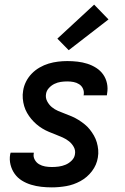

<svg xmlns="http://www.w3.org/2000/svg" viewBox="-20 -802 540 830"><path d="M204 8Q181 8 158.5 5.5Q136 3 114.5 -3.5Q93 -10 74.5 -21.5Q56 -33 43.5 -50.5Q31 -68 25.5 -90Q20 -112 24 -135Q25 -137 25 -138.5Q25 -140 26 -142H126Q126 -142 126 -141Q126 -140 126 -139Q123 -125 130 -112Q137 -99 149 -92Q161 -85 175 -82.5Q189 -80 204 -80Q219 -80 234 -82Q249 -84 263.5 -90Q278 -96 290 -108Q302 -120 304 -135Q307 -152 299 -166.5Q291 -181 278.5 -191Q266 -201 251.5 -207.5Q237 -214 221.5 -220Q206 -226 191.5 -232Q177 -238 163 -246.5Q149 -255 137 -265.5Q125 -276 115 -288Q105 -300 97 -314Q89 -328 84.5 -343.5Q80 -359 78.5 -376Q77 -393 80 -410Q83 -430 92.5 -449Q102 -468 117 -483.5Q132 -499 151 -510Q170 -521 190 -527Q210 -533 230.5 -535.5Q251 -538 271 -538Q293 -538 315 -535.5Q337 -533 357.5 -526.5Q378 -520 396 -508.5Q414 -497 426 -480Q438 -463 442.5 -441.5Q447 -420 443 -398Q443 -396 442.5 -394Q442 -392 442 -390H341Q342 -391 342 -392Q342 -393 342 -393Q344 -407 338.5 -419Q333 -431 322 -438Q311 -445 298 -447.5Q285 -450 271 -450Q257 -450 243 -448Q229 -446 215.5 -439.5Q202 -433 191.5 -421.5Q181 -410 179 -396Q176 -379 184 -364Q192 -349 204 -339Q216 -329 231 -322.5Q246 -316 261 -310.5Q276 -305 291 -298.5Q306 -292 319.5 -283.5Q333 -275 345.5 -265Q358 -255 368 -242.5Q378 -230 386 -216Q394 -202 398.5 -186.5Q403 -171 404.5 -154.5Q406 -138 403 -121Q398 -89 377.5 -62Q357 -35 327.5 -19Q298 -3 266.5 2.5Q235 8 204 8ZM277 -585 228 -635 387 -782 449 -718Z"/></svg>

Font: Iosevka Curly Semibold Oblique
Style: Regular
Weight: 600
Italic angle: -9°
Monospace: yes
Designer: Belleve Invis
Foundry: Belleve Invis
Version: Version 11.1.0; ttfautohint (v1.8.3)